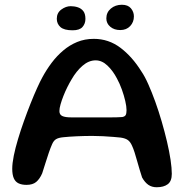

<svg xmlns="http://www.w3.org/2000/svg" viewBox="-20 -768 774 808"><path d="M639.5 20Q619 20 604.2 9.8Q589.5 -0.5 578 -21Q573.5 -34.5 568 -52.8Q562.5 -71 557.2 -90Q552 -109 546.5 -126.2Q541 -143.5 535.5 -155Q528.5 -171 518.2 -178.5Q508 -186 488 -189Q478 -190 457.8 -191.8Q437.5 -193.5 413.5 -194.8Q389.5 -196 368.5 -196Q336.5 -196 303.5 -194.5Q270.5 -193 246.5 -190.5Q226 -188.5 215.8 -182.2Q205.5 -176 199 -160.5Q192.5 -146 185.5 -125.5Q178.5 -105 171.5 -82.5Q164.5 -60 157.5 -38.5Q147 -14.5 132.2 -2.2Q117.5 10 91.5 10Q71.5 10 58 3.5Q44.5 -3 38 -18Q31.5 -33 31.5 -57.5Q31.5 -80.5 38 -112.8Q44.5 -145 55.8 -182.5Q67 -220 80.8 -258.5Q94.5 -297 108.8 -332.8Q123 -368.5 136 -397.2Q149 -426 158.5 -443Q175.5 -474.5 197.2 -503.5Q219 -532.5 245.8 -555.2Q272.5 -578 304.5 -591.2Q336.5 -604.5 375 -604.5Q437 -604.5 486.8 -567Q536.5 -529.5 575 -467.5Q589.5 -446.5 604.2 -413.2Q619 -380 633.5 -339.8Q648 -299.5 660.5 -256.5Q673 -213.5 682.8 -172Q692.5 -130.5 697.8 -95.5Q703 -60.5 703 -36.5Q703 -5.5 686 7.2Q669 20 639.5 20ZM494.5 -275.5Q505.5 -277.5 509 -284Q512.5 -290.5 512.5 -304.5Q512.5 -320 507.2 -342.8Q502 -365.5 493 -390.8Q484 -416 472 -438Q455 -470.5 432 -492.2Q409 -514 382.5 -514Q353.5 -514 327.2 -491.2Q301 -468.5 281 -433.5Q272.5 -419.5 263.5 -401.5Q254.5 -383.5 247 -364.5Q239.5 -345.5 234.8 -328.8Q230 -312 230 -300.5Q230 -285.5 242 -279.8Q254 -274 280.5 -274Q336.5 -274 377.5 -274Q418.5 -274 447.2 -274Q476 -274 494.5 -275.5ZM285.5 -640.5Q249.5 -640.5 234.2 -654.2Q219 -668 219 -689Q219 -714 238.2 -728Q257.5 -742 277.5 -742Q293.5 -742 307.8 -737.2Q322 -732.5 330.8 -721Q339.5 -709.5 339.5 -688.5Q339.5 -668.5 327.2 -654.5Q315 -640.5 285.5 -640.5ZM486 -641.5Q460.5 -641.5 444 -655.5Q427.5 -669.5 427.5 -690.5Q427.5 -716 446.5 -732Q465.5 -748 493 -748Q518.5 -748 531 -733Q543.5 -718 543.5 -699Q543.5 -675 527.8 -658.2Q512 -641.5 486 -641.5Z"/></svg>

Font: Gluten Thin
Style: Regular
Weight: 400
Version: Version 1.300